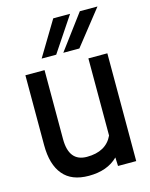

<svg xmlns="http://www.w3.org/2000/svg" viewBox="-119 -861 738 946"><g transform="rotate(-15 250.0 -387.5)"><path d="M366.2 0 364.3 -43.9Q310.5 9.8 215.8 9.8Q127.9 9.8 85 -42Q41 -93.8 41 -193.4V-549.8H138.7V-198.2Q138.7 -83 230.5 -83Q328.1 -83 362.3 -156.2V-549.8H459V0ZM139.6 -608.4 246.1 -785.2H332L213.9 -608.4ZM250 -608.4 381.8 -785.2H471.7L332 -608.4Z"/></g></svg>

Font: RobotoJAA
Style: Medium
Weight: 500
Version: Version 2.05; 2016-11-05